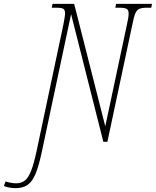

<svg xmlns="http://www.w3.org/2000/svg" viewBox="-143 -734 807 994"><path d="M-123 229 -114 205Q-105 209 -89 212Q-73 215 -60 215Q-32 215 -14 200.5Q4 186 18 150.5Q32 115 46 50L185 -606Q194 -653 194 -663Q194 -682 185.5 -688Q177 -694 148 -694H125L129 -714H241L402 -80L514 -606Q523 -645 523 -663Q523 -682 513 -688Q503 -694 477 -694H454L458 -714H644L640 -694H617Q591 -694 578 -688Q565 -682 557.5 -664.5Q550 -647 542 -606L413 0H392L225 -661L74 50Q58 125 41.5 165Q25 205 1 222.5Q-23 240 -63 240Q-95 240 -123 229Z"/></svg>

Font: Noto Serif CondThin
Style: Italic
Weight: 250
Width: 3
Italic angle: -12°
Designer: Monotype Design Team
Foundry: Monotype Imaging Inc.
Version: Version 1.001